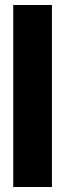

<svg xmlns="http://www.w3.org/2000/svg" viewBox="-20 -749 261 769"><path d="M33 0V-729H188V0Z"/></svg>

Font: Mona Sans Condensed ExtraBold
Style: Regular
Weight: 800
Width: 3
Designer: Deni Anggara
Foundry: GitHub
Version: Version 1.001;gftools[0.9.33]